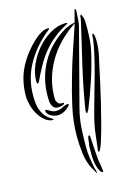

<svg xmlns="http://www.w3.org/2000/svg" viewBox="-119 -819 654 915"><g transform="rotate(-15 208.0 -361.5)"><path d="M241 -75Q241 -86 241 -97.5Q241 -109 244 -121Q244 -123 244.5 -128.5Q245 -134 246 -140Q247 -146 248.5 -150.5Q250 -155 252 -155Q257 -155 257.5 -148.5Q258 -142 258 -140Q260 -112 261.5 -84.5Q263 -57 266 -29Q268 -13 271 1Q274 15 274 31Q265 31 258.5 20Q252 9 248 -5.5Q244 -20 242.5 -34.5Q241 -49 241 -56ZM196 -164Q196 -236 211.5 -306.5Q227 -377 247 -445Q264 -506 284.5 -566Q305 -626 325 -686V-688L322 -686Q281 -659 246.5 -623.5Q212 -588 188 -546Q164 -504 151.5 -457Q139 -410 141 -359Q146 -346 152 -341Q158 -336 178 -336V-334Q178 -331 174 -328.5Q170 -326 164.5 -324.5Q159 -323 153.5 -322.5Q148 -322 145 -322Q133 -322 126 -328.5Q119 -335 115.5 -345Q112 -355 111.5 -365.5Q111 -376 111 -385Q111 -476 153 -551Q195 -626 273 -673Q276 -675 283.5 -678.5Q291 -682 299.5 -685Q308 -688 315.5 -690Q323 -692 326 -692L342 -752L345 -754H347Q348 -749 348.5 -744.5Q349 -740 348 -736Q347 -720 346 -700.5Q345 -681 341 -667L244 -296Q231 -248 228 -201Q225 -154 225 -105Q225 -79 229 -51.5Q233 -24 238 0Q238 2 241.5 13Q245 24 244 25V28Q242 27 239.5 23Q237 19 234.5 14Q232 9 229.5 5Q227 1 226 0Q207 -35 201.5 -79.5Q196 -124 196 -164ZM277 -67Q277 -70 276 -74.5Q275 -79 277 -84Q281 -113 284 -144Q287 -175 293 -203Q298 -227 307.5 -261.5Q317 -296 328 -334.5Q339 -373 350.5 -414Q362 -455 371 -492.5Q380 -530 386 -562Q392 -594 392 -614L396 -619Q402 -616 403.5 -601.5Q405 -587 404.5 -570.5Q404 -554 402 -539Q400 -524 399 -518Q396 -507 388.5 -471Q381 -435 370.5 -387Q360 -339 347 -285Q334 -231 321.5 -184.5Q309 -138 298 -105Q287 -72 279 -67ZM269 -282Q286 -387 310 -489.5Q334 -592 358 -695Q359 -700 359.5 -705Q360 -710 360 -715L364 -721H366L367 -719Q376 -702 376.5 -685Q377 -668 377 -649Q377 -629 375 -597.5Q373 -566 367 -540Q352 -473 330 -406Q308 -339 282 -275Q280 -273 276.5 -266Q273 -259 271 -259L269 -262Q269 -266 268 -271.5Q267 -277 269 -282ZM11 -414Q11 -491 43 -553.5Q75 -616 132 -667Q146 -680 163.5 -689.5Q181 -699 200 -699V-693Q131 -640 88 -567Q45 -494 45 -406Q45 -362 54 -338Q63 -314 74.5 -301.5Q86 -289 96.5 -283Q107 -277 111 -270Q87 -270 68.5 -285Q50 -300 37 -322Q24 -344 17.5 -369Q11 -394 11 -414ZM82 -322Q82 -323 83 -324Q84 -325 84 -327Q96 -322 107.5 -315Q119 -308 133 -308Q152 -308 165 -316Q178 -324 195 -326L199 -322Q188 -306 170.5 -296Q153 -286 134 -286Q127 -286 118 -288.5Q109 -291 101 -295.5Q93 -300 87.5 -307Q82 -314 82 -322ZM77 -470Q77 -508 94.5 -548.5Q112 -589 141 -623Q170 -657 207.5 -679Q245 -701 285 -701L292 -699L289 -695Q249 -674 219.5 -650Q190 -626 167 -597.5Q144 -569 125 -535Q106 -501 88 -462L82 -456Q78 -458 77.5 -462.5Q77 -467 77 -470Z"/></g></svg>

Font: Akronim
Style: Regular
Weight: 400
Designer: Grzegorz Klimczewski
Foundry: Fonty.PL
Version: Version 1.002